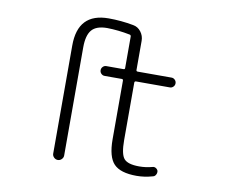

<svg xmlns="http://www.w3.org/2000/svg" viewBox="-81 -868 1162 961"><g transform="rotate(10 500.0 -388.0)"><path d="M585.9 -476.6Q578.1 -476.6 578.1 -468.8V-177.7Q578.1 -105.5 597.7 -83Q617.2 -60.5 674.8 -60.5Q709 -60.5 741.2 -69.3Q750 -72.3 758.3 -67.4Q766.6 -62.5 769.5 -53.7Q770.5 -46.9 768.6 -40.5Q766.6 -34.2 762.2 -29.3Q757.8 -24.4 751 -23.4Q710 -11.7 669.9 -11.7Q587.9 -11.7 554.2 -46.9Q520.5 -82 520.5 -171.9V-468.8Q520.5 -476.6 513.7 -476.6H425.8Q416 -476.6 408.7 -483.9Q401.4 -491.2 401.4 -501.5Q401.4 -511.7 408.7 -519Q416 -526.4 425.8 -526.4H513.7Q520.5 -526.4 520.5 -533.2V-693.4Q520.5 -700.2 513.7 -702.1Q454.1 -713.9 397.5 -714.8Q342.8 -714.8 319.3 -687.5Q295.9 -660.2 295.9 -598.6V-48.8Q295.9 -38.1 287.6 -29.8Q279.3 -21.5 268.1 -21.5Q256.8 -21.5 248.5 -29.8Q240.2 -38.1 240.2 -48.8V-598.6Q240.2 -763.7 396.5 -763.7Q460 -763.7 522.5 -752Q546.9 -748 562.5 -727.5Q578.1 -707 578.1 -681.6V-533.2Q578.1 -526.4 585.9 -526.4H757.8Q767.6 -526.4 774.9 -519Q782.2 -511.7 782.2 -501.5Q782.2 -491.2 774.9 -483.9Q767.6 -476.6 757.8 -476.6Z"/></g></svg>

Font: Rounded-X Mgen+ 2m light
Style: Regular
Weight: 200
Designer: [Source Han Sans]
Ryoko NISHIZUKA  (kana & ideographs); Paul D. Hunt (Latin, Greek & Cyrillic); Wenlong ZHANG  (bopomofo
Version: Version 1.059.20150602